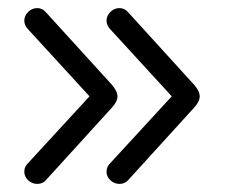

<svg xmlns="http://www.w3.org/2000/svg" viewBox="-20 -520 557 474"><path d="M72 -66Q59 -66 49.5 -75Q40 -84 40 -96Q40 -103 42.5 -108Q45 -113 49 -117L210 -292L214 -268L49 -448Q45 -452 42.5 -457.5Q40 -463 40 -469Q40 -481 49.5 -490.5Q59 -500 72 -500Q85 -500 94 -489L256 -311Q270 -295 270 -282Q270 -269 256 -254L94 -76Q86 -66 72 -66ZM275 -66Q262 -66 252.5 -75Q243 -84 243 -96Q243 -103 245.5 -108Q248 -113 252 -117L413 -292L417 -268L252 -448Q248 -452 245.5 -457.5Q243 -463 243 -469Q243 -481 252.5 -490.5Q262 -500 275 -500Q288 -500 297 -489L459 -311Q473 -295 473 -282Q473 -269 459 -254L297 -76Q289 -66 275 -66Z"/></svg>

Font: National Park Light
Style: Regular
Weight: 300
Designer: Andrea Herstowski, Ben Hoepner
Version: Version 1.009